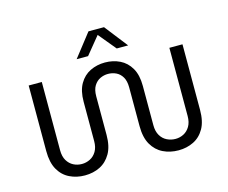

<svg xmlns="http://www.w3.org/2000/svg" viewBox="-100 -839 1175 990"><g transform="rotate(-15 487.5 -343.5)"><path d="M238 13Q194 13 157 -5Q120 -23 98.5 -61Q77 -99 77 -160V-510H147V-146Q147 -112 160 -90.5Q173 -69 193.5 -58.5Q214 -48 238 -48Q261 -48 282 -58.5Q303 -69 316 -91Q329 -113 329 -146V-356Q329 -414 350.5 -451Q372 -488 408 -505.5Q444 -523 487 -523Q530 -523 566 -505.5Q602 -488 623.5 -451Q645 -414 645 -356V-146Q645 -113 658 -91Q671 -69 692.5 -58.5Q714 -48 738 -48Q761 -48 781.5 -58.5Q802 -69 815 -91Q828 -113 828 -146V-510H898V-160Q898 -99 876.5 -61Q855 -23 818.5 -5Q782 13 738 13Q693 13 656 -5Q619 -23 597 -61Q575 -99 575 -160V-366Q575 -401 562.5 -422Q550 -443 530 -452.5Q510 -462 487 -462Q465 -462 445 -452.5Q425 -443 412 -422Q399 -401 399 -366V-160Q399 -99 377 -61Q355 -23 319 -5Q283 13 238 13ZM351 -577 447 -700H530L626 -577H565L488 -670L412 -577Z"/></g></svg>

Font: MuseoModerno Thin Light
Style: Regular
Weight: 300
Version: Version 1.003